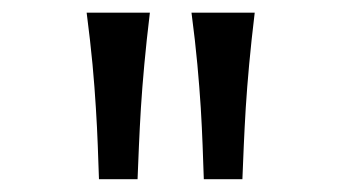

<svg xmlns="http://www.w3.org/2000/svg" viewBox="-20 -794 540 304"><path d="M302.7 -510.3Q301.8 -536.1 300.8 -563.7Q299.8 -591.3 297.9 -623Q295.9 -654.8 292.5 -691.9Q289.1 -729 283.2 -773.9H383.3Q377.9 -729 374.5 -691.9Q371.1 -654.8 369.1 -623Q367.2 -591.3 366 -563.7Q364.7 -536.1 363.8 -510.3ZM136.7 -510.3Q135.7 -536.1 134.8 -563.7Q133.8 -591.3 131.8 -623Q129.9 -654.8 126.5 -691.9Q123 -729 117.2 -773.9H217.3Q211.9 -729 208.5 -691.9Q205.1 -654.8 203.1 -623Q201.2 -591.3 200 -563.7Q198.7 -536.1 197.8 -510.3Z"/></svg>

Font: Andika Compact
Style: Regular
Weight: 400
Designer: Victor Gaultney, Annie Olsen, Julie Remington, Don Collingsworth, Eric Hays, Becca Hirsbrunner
Foundry: SIL International
Version: Version 5.000 ; LnSpcTght